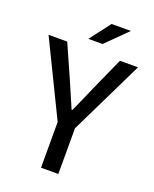

<svg xmlns="http://www.w3.org/2000/svg" viewBox="-155 -903 791 987"><g transform="rotate(20 240.5 -409.0)"><path d="M-4.4 -655.3H97.7L176.8 -477.1Q209 -400.9 238.8 -333.5H242.7L267.6 -388.7Q295.9 -451.7 306.2 -477.1L386.2 -655.3H484.9L287.6 -250V0H192.9V-250ZM194.8 -705.6 281.2 -818.4H386.7L272.5 -705.6Z"/></g></svg>

Font: Varta SemiBold
Style: Regular
Weight: 600
Designer: Joana Correia, Viktoriya Grabowska, Eben Sorkin
Foundry: Sorkin Type
Version: Version 1.003; ttfautohint (v1.3) -l 8 -r 24 -G 200 -x 12 -H